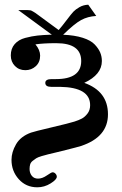

<svg xmlns="http://www.w3.org/2000/svg" viewBox="-20 -598 519 818"><path d="M26 -362Q26 -391 42.5 -410Q59 -429 87.5 -436.5Q116 -444 139.5 -446.5Q163 -449 192 -450Q198 -450 201 -450L58 -555H98Q102 -555 104 -554.5Q106 -554 109 -554Q112 -554 115 -552Q118 -550 121.5 -548.5Q125 -547 130.5 -543Q136 -539 141.5 -535Q147 -531 156.5 -524Q166 -517 175.5 -510Q185 -503 200 -492Q215 -481 230 -470Q244 -486 264 -512.5Q284 -539 293 -548.5Q302 -558 318.5 -567.5Q335 -577 356 -578L390 -530Q354 -528 325.5 -512.5Q297 -497 249 -450Q298 -448 332.5 -437Q367 -426 383.5 -408.5Q400 -391 407 -374Q414 -357 414 -338Q414 -280 339 -245Q440 -209 440 -111Q440 -14 325 24Q309 29 261 41Q245 45 220.5 51Q196 57 185 59.5Q174 62 157.5 67Q141 72 134 76.5Q127 81 119 87.5Q111 94 108.5 102.5Q106 111 106 122Q106 139 115.5 151Q125 163 142 163Q160 163 179.5 149.5Q199 136 204 136Q211 136 216.5 142Q222 148 222 155Q222 167 195.5 183.5Q169 200 139 200Q91 200 60 165.5Q29 131 29 83Q29 50 48.5 16.5Q68 -17 112 -33Q126 -38 200.5 -55.5Q275 -73 297 -80Q316 -86 329 -93Q342 -100 353 -114.5Q364 -129 364 -150Q364 -226 236 -228H198Q173 -228 173 -245Q173 -261 200 -261H218Q326 -261 326 -338Q326 -414 220 -414H215Q166 -414 131 -409Q151 -385 151 -361Q151 -333 132.5 -316Q114 -299 88 -299Q61 -299 43.5 -317Q26 -335 26 -362Z"/></svg>

Font: CMU Serif
Style: Bold
Weight: 700
Version: Version 0.7.0